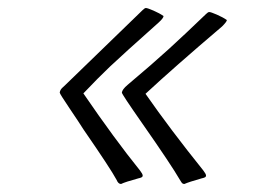

<svg xmlns="http://www.w3.org/2000/svg" viewBox="-20 -492 680 479"><path d="M329 -67Q336 -58 336 -54Q336 -51 333 -49.5Q330 -48 325 -47Q292 -38 282 -33Q275 -33 271 -43Q256 -71 189 -168Q177 -187 153 -222.5Q129 -258 129 -261Q130 -268 135.5 -273Q141 -278 143 -280L336 -467Q341 -472 344 -472Q348 -472 363 -465.5Q378 -459 388 -452Q388 -447 376 -436Q284 -354 254.5 -326Q225 -298 188 -259Q266 -145 329 -67ZM546 -442Q546 -438 534 -426Q413 -323 343 -258Q405 -169 487 -67Q494 -58 494 -54Q494 -51 491 -49.5Q488 -48 483 -47Q451 -38 440 -33Q435 -33 432.5 -37.5Q430 -42 429 -43Q407 -81 335 -184Q284 -257 284 -261Q285 -269 298 -280Q361 -333 401.5 -370Q442 -407 494 -457Q499 -462 502 -462Q506 -462 521 -455.5Q536 -449 546 -442Z"/></svg>

Font: Charmonman
Style: Regular
Weight: 400
Designer: Ekaluck Peanpanawate
Foundry: Cadson Demak Co.,Ltd.
Version: Version 1.000; ttfautohint (v1.6)